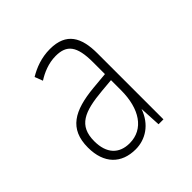

<svg xmlns="http://www.w3.org/2000/svg" viewBox="-104 -796 471 471"><g transform="rotate(-45 131.5 -560.5)"><path d="M133 -722C103 -722 78 -712 58 -700L66 -679C83 -690 106 -700 131 -700C169 -700 185 -681 185 -624V-583L141 -579C69 -572 28 -550 28 -485C28 -429 59 -399 108 -399C142 -399 174 -419 188 -459L191 -403H208V-632C208 -687 190 -722 133 -722ZM151 -559 185 -562V-527C185 -463 157 -420 108 -420C72 -420 50 -442 50 -485C50 -539 84 -553 151 -559Z"/></g></svg>

Font: Noto Sans Georgian ExtraCondensed Thin
Style: Regular
Weight: 100
Width: 2
Designer: Monotype Design Team, Akaki Razmadze
Foundry: Google LLC
Version: Version 2.005